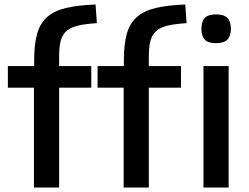

<svg xmlns="http://www.w3.org/2000/svg" viewBox="-20 -834 1109 854"><path d="M131 -444H15V-540H132V-566Q132 -637 145 -683.5Q158 -730 189.5 -758Q221 -786 273.5 -798.5Q326 -811 405 -814L411 -731Q361 -728 328.5 -720.5Q296 -713 277 -697Q258 -681 250.5 -654Q243 -627 243 -584V-540H386V-444H243V0H131ZM530 -444H414V-540H531V-566Q531 -637 544 -683.5Q557 -730 588.5 -758Q620 -786 672.5 -798.5Q725 -811 804 -814L810 -731Q760 -728 727.5 -720.5Q695 -713 676 -697Q657 -681 649.5 -654Q642 -627 642 -584V-540H785V-444H642V0H530ZM885 -540H997V0H885ZM991.5 -658Q976 -642 941 -642Q906 -642 891 -657.5Q876 -673 876 -706Q876 -739 891 -754.5Q906 -770 941 -770Q976 -770 991.5 -754Q1007 -738 1007 -706Q1007 -674 991.5 -658Z"/></svg>

Font: EncodeSans
Style: Medium
Weight: 500
Designer: Pablo Impallari, Andres Torresi
Foundry: Pablo Impallari, Andres Torresi
Version: Version 1.000; ttfautohint (v1.4.1)